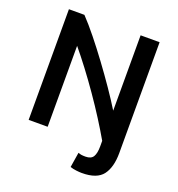

<svg xmlns="http://www.w3.org/2000/svg" viewBox="-154 -818 1045 1130"><g transform="rotate(20 368.5 -253.0)"><path d="M485 187Q470 187 449 184.5Q428 182 411 176L426 82Q437 86 446.5 87.5Q456 89 472 89Q507 89 520 67.5Q533 46 533 3V-32Q502 -86 462 -149Q422 -212 377.5 -276Q333 -340 288 -399.5Q243 -459 203 -507V0H84V-693H181Q222 -650 269 -591.5Q316 -533 364 -468Q412 -403 456 -339Q500 -275 533 -221V-693H652V1Q652 90 615.5 138.5Q579 187 485 187Z"/></g></svg>

Font: Ubuntu Sans SemiBold
Style: Regular
Weight: 600
Designer: Dalton Maag Ltd
Foundry: Dalton Maag Ltd
Version: Version 1.006; ttfautohint (v1.8.4.7-5d5b)